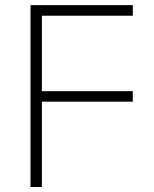

<svg xmlns="http://www.w3.org/2000/svg" viewBox="-20 -748 618 768"><path d="M102.1 0V-727.5H511.2V-685.1H147.5V-383.3H511.2V-341.3H147.5V0Z"/></svg>

Font: Inter 16pt ExtraLight
Style: Regular
Weight: 250
Version: Version 4.001;git-66647c0bb